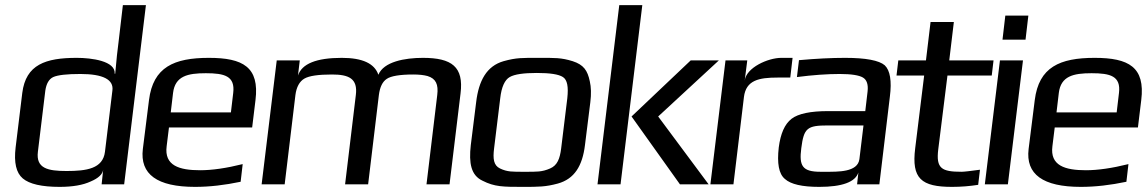

<svg xmlns="http://www.w3.org/2000/svg" viewBox="-20 -720 4480 750"><path d="M280 -494C158 -494 81 -468 67 -357L41 -144C34 -85 43 -45 69 -23C95 -1 143 10 213 10C263 10 304 3 334 -11C365 -24 381 -40 383 -57L377 0H465L550 -700H460L443 -555C439 -528 435 -487 430 -432H428C432 -482 337 -494 280 -494ZM240 -52C167 -52 120 -62 128 -127L157 -366C161 -393 171 -411 188 -419C206 -427 241 -431 294 -431C383 -431 425 -409 419 -366L390 -127C382 -61 318 -52 240 -52Z M796 -494C660 -494 578 -458 562 -329L538 -138C526 -39 594 10 742 10C799 10 858 3 920 -10L928 -79C864 -63 808 -55 762 -55C680 -55 621 -73 631 -149L640 -222H965L978 -329C994 -458 929 -494 796 -494ZM784 -434C857 -434 899 -423 891 -357L882 -281H647L656 -357C664 -423 713 -434 784 -434Z M1632 -494C1561 -494 1479 -479 1458 -428C1443 -472 1396 -494 1315 -494C1216 -494 1159 -471 1144 -425L1151 -484H1061L1002 0H1092L1134 -349C1138 -380 1150 -402 1169 -413C1188 -424 1224 -429 1277 -429C1343 -429 1378 -413 1370 -349L1328 0H1418L1460 -349C1464 -380 1474 -401 1491 -412C1507 -423 1542 -429 1594 -429C1617 -429 1635 -427 1650 -423C1683 -413 1693 -390 1688 -349L1646 0H1736L1779 -355C1792 -459 1745 -494 1632 -494Z M2286 -321C2290 -353 2289 -380 2284 -402C2275 -445 2260 -467 2217 -481C2172 -495 2147 -494 2084 -494C2021 -494 1997 -495 1947 -481C1881 -462 1850 -405 1840 -321L1819 -153C1811 -82 1820 -35 1865 -14C1912 10 1946 10 2022 10C2084 10 2111 10 2159 -3C2224 -21 2255 -72 2265 -153ZM2172 -140C2167 -100 2157 -74 2129 -62C2097 -48 2077 -49 2030 -49C1982 -49 1962 -48 1933 -62C1908 -74 1905 -100 1910 -140L1934 -336C1939 -381 1952 -408 1971 -419C1990 -430 2026 -435 2077 -435C2128 -435 2162 -430 2179 -419C2196 -408 2201 -381 2196 -336Z M2748 0 2551 -265 2788 -484H2678L2447 -265L2636 0ZM2404 0 2489 -700H2399L2314 0Z M2889 -405 2899 -484H2814L2755 0H2845L2886 -341C2894 -407 2945 -417 3017 -417H3067L3076 -494H3032C2980 -494 2895 -456 2889 -405Z M3415 0 3456 -342C3464 -404 3457 -445 3436 -465C3414 -484 3362 -494 3281 -494C3228 -494 3168 -491 3101 -485L3093 -419C3155 -427 3211 -431 3260 -431C3306 -431 3336 -426 3351 -417C3366 -408 3372 -390 3369 -363L3360 -286H3215C3146 -286 3098 -276 3072 -256C3045 -235 3029 -198 3022 -144C3015 -82 3022 -41 3046 -21C3069 0 3114 10 3180 10C3270 10 3321 -9 3333 -46L3328 0ZM3110 -141C3120 -220 3133 -230 3214 -230H3353L3337 -98C3330 -47 3254 -49 3203 -49H3185C3114 -49 3101 -72 3110 -141Z M3645 -136 3681 -425H3854L3861 -484H3688L3706 -634H3615L3597 -484H3489L3482 -425H3590L3555 -141C3540 -22 3579 10 3699 10C3735 10 3769 7 3801 2L3808 -57C3771 -52 3746 -49 3736 -49C3658 -49 3636 -62 3645 -136Z M3986 -565 3997 -659H3907L3896 -565ZM3917 0 3976 -484H3886L3827 0Z M4256 -494C4120 -494 4038 -458 4022 -329L3998 -138C3986 -39 4054 10 4202 10C4259 10 4318 3 4380 -10L4388 -79C4324 -63 4268 -55 4222 -55C4140 -55 4081 -73 4091 -149L4100 -222H4425L4438 -329C4454 -458 4389 -494 4256 -494ZM4244 -434C4317 -434 4359 -423 4351 -357L4342 -281H4107L4116 -357C4124 -423 4173 -434 4244 -434Z"/></svg>

Font: Gamestation Display
Style: Italic
Weight: 400
Designer: Jonas Hecksher
Foundry: Jonas Hecksher, Playtypeª, e-types AS
Version: Version 1.003